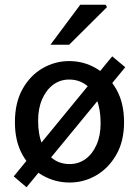

<svg xmlns="http://www.w3.org/2000/svg" viewBox="-20 -759 586 811"><path d="M274 12Q213 12 160 -18Q107 -48 75 -105Q43 -162 43 -243Q43 -325 75 -382.5Q107 -440 159.5 -470.5Q212 -501 272 -501Q334 -501 386 -470.5Q438 -440 471 -382.5Q504 -325 504 -243Q504 -162 471 -105Q438 -48 386 -18Q334 12 274 12ZM274 -66Q312 -66 341.5 -87.5Q371 -109 388 -148Q405 -187 405 -238Q405 -297 388.5 -338.5Q372 -380 342 -401.5Q312 -423 272 -423Q234 -423 204.5 -401Q175 -379 158 -340Q141 -301 141 -249Q141 -191 158 -150Q175 -109 204.5 -87.5Q234 -66 274 -66ZM92 32 38 -14 454 -521 509 -475ZM193 -570 319 -739H426L432 -729L272 -570Z"/></svg>

Font: Source Sans 3 ExtraLight Medium
Style: Regular
Weight: 500
Version: Version 3.052;hotconv 1.1.0;makeotfexe 2.6.0